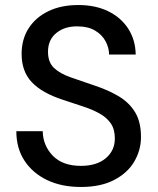

<svg xmlns="http://www.w3.org/2000/svg" viewBox="-20 -732 627 764"><path d="M302 12Q225 12 167.5 -15.5Q110 -43 77.5 -92.5Q45 -142 45 -210H150Q151 -153 190 -112.5Q229 -72 302 -72Q365 -72 401 -102.5Q437 -133 437 -181Q437 -218 420.5 -241.5Q404 -265 375 -281Q346 -297 308.5 -309Q271 -321 230 -335Q147 -362 106.5 -405Q66 -448 66 -517Q66 -576 94 -619.5Q122 -663 172.5 -687.5Q223 -712 292 -712Q360 -712 411 -687Q462 -662 490.5 -617.5Q519 -573 520 -515H414Q414 -542 400 -568Q386 -594 358 -610.5Q330 -627 289 -627Q238 -628 204.5 -601Q171 -574 171 -526Q171 -484 195 -461.5Q219 -439 262 -424Q305 -409 361 -390Q412 -373 453 -348.5Q494 -324 517.5 -285.5Q541 -247 541 -187Q541 -135 514.5 -89.5Q488 -44 434.5 -16Q381 12 302 12Z"/></svg>

Font: DM Sans Medium
Style: Regular
Weight: 500
Designer: Colophon Foundry, Jonny Pinhorn
Foundry: Colophon Foundry
Version: Version 4.004; ttfautohint (v1.8.4.7-5d5b)